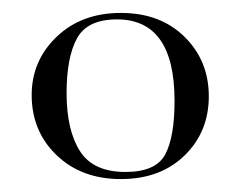

<svg xmlns="http://www.w3.org/2000/svg" viewBox="-20 -650 372 297"><path d="M29 -503Q29 -556 67.5 -593Q106 -630 167 -630Q228 -630 265.5 -593Q303 -556 303 -501Q303 -446 265.5 -409.5Q228 -373 167 -373Q106 -373 67.5 -410Q29 -447 29 -503ZM250 -494Q250 -620 161 -620Q115 -620 99 -590.5Q83 -561 83 -506Q83 -449 103.5 -416.5Q124 -384 174 -384Q221 -384 235.5 -411Q250 -438 250 -494Z"/></svg>

Font: Cormorant Infant Light
Style: Regular
Weight: 300
Designer: Christian Thalmann (Catharsis Fonts)
Version: Version 3.000